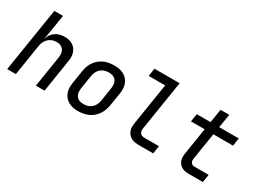

<svg xmlns="http://www.w3.org/2000/svg" viewBox="-52 -1308 2503 1895"><g transform="rotate(30 1200.0 -360.0)"><path d="M44 0 160 -730H259L230 -550L212 -445H214Q229 -499 272.5 -529.5Q316 -560 379 -560Q461 -560 502 -508Q543 -456 528 -368L470 0H371L427 -353Q436 -412 411 -444Q386 -476 334 -476Q281 -476 244 -442.5Q207 -409 198 -349L143 0Z M854 10Q755 10 706 -47.5Q657 -105 672 -202L695 -349Q710 -449 775.5 -504.5Q841 -560 945 -560Q1044 -560 1093.5 -503Q1143 -446 1128 -349L1104 -202Q1088 -101 1022.5 -45.5Q957 10 854 10ZM868 -77Q924 -77 960 -109Q996 -141 1005 -202L1028 -349Q1037 -409 1012 -441Q987 -473 931 -473Q875 -473 839 -441Q803 -409 794 -349L771 -202Q762 -141 787 -109Q812 -77 868 -77Z M1538 0Q1463 0 1425 -44Q1387 -88 1399 -161L1475 -640H1287L1301 -730H1588L1498 -162Q1492 -129 1507.5 -109.5Q1523 -90 1555 -90H1722L1708 0Z M2111 0Q2040 0 2004.5 -41Q1969 -82 1980 -150L2029 -460H1873L1887 -550H2044L2069 -705H2168L2143 -550H2366L2352 -460H2128L2079 -151Q2075 -124 2088 -107Q2101 -90 2127 -90H2288L2274 0Z"/></g></svg>

Font: JetBrains Mono NL Medium
Style: Italic
Weight: 500
Italic angle: -9°
Monospace: yes
Designer: Philipp Nurullin, Konstantin Bulenkov
Foundry: JetBrains
Version: Version 2.305; ttfautohint (v1.8.4.7-5d5b)